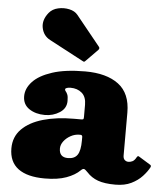

<svg xmlns="http://www.w3.org/2000/svg" viewBox="-57 -880 825 941"><g transform="rotate(5 355.5 -409.5)"><path d="M22.5 -123Q22.5 -180 60.2 -218Q98 -256 164.2 -275Q230.5 -294 316.5 -294H350.5Q359 -294 361.2 -296Q363.5 -298 363.5 -307V-367Q363.5 -406 341.5 -425Q319.5 -444 285.5 -444Q274.5 -444 267 -441.2Q259.5 -438.5 259.5 -434Q259.5 -428.5 263.8 -424Q268 -419.5 272.2 -409.8Q276.5 -400 276.5 -378Q276.5 -341.5 244.2 -320.8Q212 -300 171.5 -300Q126 -300 94.2 -321.2Q62.5 -342.5 62.5 -383Q62.5 -421.5 93.8 -455Q125 -488.5 188.8 -509.2Q252.5 -530 350.5 -530Q455.5 -530 514.5 -485.8Q573.5 -441.5 573.5 -347V-136Q573.5 -121 581.2 -114Q589 -107 599.5 -107Q610 -107 620 -112.2Q630 -117.5 638.5 -133.5Q643.5 -142 650 -137L707 -102Q713.5 -98 710 -90Q698.5 -68 677 -44.8Q655.5 -21.5 623.2 -5.8Q591 10 545.5 10H545Q492 10 459.5 -1.8Q427 -13.5 404.5 -38.5Q392 -52 385.8 -53Q379.5 -54 371 -45.5Q346.5 -21 304 -5.5Q261.5 10 197.5 10Q112 10 67.2 -23.2Q22.5 -56.5 22.5 -123ZM259.5 -143Q259.5 -99.5 302.5 -99.5Q335 -99.5 349.2 -120.5Q363.5 -141.5 363.5 -191V-208.5Q363.5 -218.5 353.5 -218.5H349.5Q326.5 -218.5 306 -207.2Q285.5 -196 272.5 -178.8Q259.5 -161.5 259.5 -143ZM333 -579.5 165 -668.5Q131.5 -686.5 124 -724.8Q116.5 -763 146.5 -800Q163 -820 191 -826.2Q219 -832.5 246.2 -826.5Q273.5 -820.5 287.5 -803L404.5 -658.5Q413.5 -649.5 405 -640.5L348 -582.5Q344 -578 341.2 -577Q338.5 -576 333 -579.5Z"/></g></svg>

Font: Besley* Fatface
Style: Regular
Weight: 900
Designer: Owen Earl
Foundry: indestructible type*
Version: Version 3.000; ttfautohint (v1.8.3)